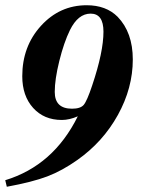

<svg xmlns="http://www.w3.org/2000/svg" viewBox="-32 -703 552 733"><path d="M-6 10 -12 -15Q172 -71 265 -259Q233 -245 204 -245Q136 -245 94.5 -291Q53 -337 53 -412Q53 -526 124.5 -604.5Q196 -683 299 -683Q373 -683 417 -639Q475 -579 475 -476Q475 -367 418 -264Q361 -161 263 -92Q205 -51 148.5 -29.5Q92 -8 -6 10ZM363 -582Q363 -651 314 -651Q266 -651 235 -588Q212 -541 194.5 -470.5Q177 -400 177 -352Q177 -288 243 -288Q275 -288 287.5 -302.5Q300 -317 320 -377Q363 -505 363 -582Z"/></svg>

Font: STIX MathJax Main
Style: Bold Italic
Weight: 700
Italic angle: -16.33°
Designer: MicroPress Inc., with final additions and corrections provided by Coen Hoffman, Elsevier (retired)
Version: Version 1.1.1